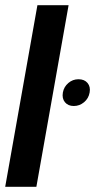

<svg xmlns="http://www.w3.org/2000/svg" viewBox="-44 -719 373 739"><path d="M100 -699H220L96 0H-24ZM198 -363Q202 -385 219 -399.5Q236 -414 258 -414Q281 -414 293 -399.5Q305 -385 301 -363Q297 -340 279.5 -325.5Q262 -311 240 -311Q218 -311 206 -325.5Q194 -340 198 -363Z"/></svg>

Font: Moniqa Black Ita Display
Style: Italic
Weight: 900
Italic angle: -10°
Designer: Rajesh Rajput
Foundry: Rajesh Rajput
Version: Version 1.000